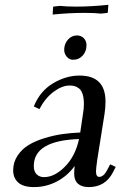

<svg xmlns="http://www.w3.org/2000/svg" viewBox="-20 -763 515 790"><path d="M34.2 -62Q34.2 -95.2 52 -122.3Q69.8 -149.4 97.7 -166.3Q125.5 -183.1 163.1 -194.6Q200.7 -206.1 236.6 -211.2Q272.5 -216.3 310.1 -217.8L320.8 -290Q325.2 -315.4 325.2 -334Q325.2 -358.9 320.1 -375.2Q314.9 -391.6 305.4 -398.9Q295.9 -406.2 287.1 -408.7Q278.3 -411.1 266.1 -411.1Q234.9 -411.1 200.2 -385Q165.5 -358.9 142.1 -314L119.1 -325.2Q145 -388.7 198.5 -420.4Q252 -452.1 307.1 -452.1Q414.1 -452.1 414.1 -345.2Q414.1 -320.3 410.2 -294.9L379.9 -104Q375 -68.8 375 -58.1Q375 -35.2 388.2 -35.2Q406.7 -35.2 421.9 -64.9L433.1 -86.9L456.1 -76.2L444.8 -54.2Q413.6 6.8 345.2 6.8Q316.4 6.8 300.8 -7.1Q285.2 -21 285.2 -47.9Q285.2 -60.5 287.1 -80.1Q257.8 -39.1 213.6 -16.1Q169.4 6.8 120.1 6.8Q75.7 6.8 54.9 -12Q34.2 -30.8 34.2 -62ZM119.1 -80.1Q119.1 -57.1 130.9 -45.7Q142.6 -34.2 161.1 -34.2Q204.6 -34.2 247.3 -77.4Q290 -120.6 305.2 -190.9Q119.1 -184.6 119.1 -80.1ZM196.8 -703.1 198.2 -731 199.2 -735.8 226.1 -738.8Q252.9 -735.8 293.9 -735.8Q354.5 -735.8 425.8 -743.2L423.8 -714.8L422.9 -710L396 -707Q369.1 -710 329.1 -710Q263.7 -710 196.8 -703.1ZM244.1 -558.1Q244.1 -582 259.3 -599.6Q274.4 -617.2 296.9 -617.2Q313 -617.2 324.5 -606.2Q335.9 -595.2 335.9 -576.2Q335.9 -551.8 320.3 -534.4Q304.7 -517.1 280.8 -517.1Q265.1 -517.1 254.6 -529.8Q244.1 -542.5 244.1 -558.1Z"/></svg>

Font: Dihjauti S
Style: Bold Italic
Weight: 700
Italic angle: -9°
Designer: T. Christopher White
Version: Version 3.0.0